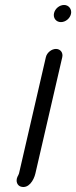

<svg xmlns="http://www.w3.org/2000/svg" viewBox="-20 -692 307 773"><path d="M164.7 -462 56.6 6C55.5 10.8 52.6 14.8 50.6 19C41.6 38.6 50.2 55.5 64.3 59.5C94.8 68.3 116 34.8 122.6 6L230.7 -462C234.8 -480 223 -495 205.3 -495C187.6 -495 168.8 -480 164.7 -462ZM197.5 -639C193.1 -620 205.4 -603 225.2 -603C243.8 -603 261.6 -617.5 265.8 -636C270.1 -654.7 256.8 -672 238.1 -672C219.6 -672 201.8 -657.5 197.5 -639Z"/></svg>

Font: HoneyBee
Style: RegIt
Weight: 400
Foundry: Cannot Into Space Fonts
Version: Version 0.89